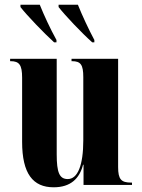

<svg xmlns="http://www.w3.org/2000/svg" viewBox="-20 -786 604 816"><path d="M210 -606H220V-616C194 -663 167 -721 149 -766H67V-756C94 -721 167 -645 210 -606ZM372 -606H381V-616C356 -663 329 -721 311 -766H229V-756C256 -721 328 -645 372 -606ZM208 10C280 10 318 -27 333 -86H335V0H541V-10H537C495 -10 482 -24 482 -76V-536H284V-526H286C323 -526 334 -511 334 -458V-190C334 -83 310 -25 268 -25C233 -25 221 -52 221 -130V-536H23V-526H25C62 -526 74 -510 74 -456V-183C74 -48 120 10 208 10Z"/></svg>

Font: Noto Serif Display Condensed Extra
Style: Regular
Weight: 800
Width: 3
Designer: Monotype Design Team
Foundry: Monotype Imaging Inc.
Version: Version 1.900